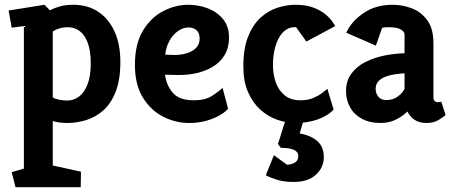

<svg xmlns="http://www.w3.org/2000/svg" viewBox="-20 -511 1903 804"><path d="M45 273 29 210 80 195V-402L29 -395L16 -467L166 -491L189 -468Q206 -477 230 -484Q254 -491 287 -491Q347 -491 391 -462Q435 -433 459.5 -379.5Q484 -326 484 -251Q484 -178 465 -128.5Q446 -79 414 -50Q382 -21 342 -8.5Q302 4 261 4Q245 4 230 2Q215 0 201 -4V182L319 208L318 273ZM261 -90Q288 -90 310.5 -106.5Q333 -123 346.5 -157.5Q360 -192 360 -246Q360 -298 347.5 -331.5Q335 -365 313.5 -381Q292 -397 264 -397Q245 -397 228.5 -392Q212 -387 201 -379V-103Q210 -97 227.5 -93.5Q245 -90 261 -90Z M772 4Q715 4 663 -22.5Q611 -49 578 -103Q545 -157 545 -239Q545 -327 578.5 -382.5Q612 -438 663.5 -464.5Q715 -491 768 -491Q810 -491 849 -476.5Q888 -462 913.5 -431.5Q939 -401 939 -354Q939 -312 921.5 -282Q904 -252 873.5 -233Q843 -214 804 -205Q765 -196 722 -197L671 -198Q677 -153 704 -122Q731 -91 792 -91Q838 -91 866 -108.5Q894 -126 912 -143L935 -56Q926 -44 903 -30Q880 -16 846.5 -6Q813 4 772 4ZM672 -282 705 -281Q724 -280 743.5 -283.5Q763 -287 779.5 -295Q796 -303 806 -316.5Q816 -330 816 -350Q816 -373 803 -384.5Q790 -396 770 -396Q746 -396 724.5 -380.5Q703 -365 689 -339Q675 -313 672 -282Z M1218 4Q1180 4 1141 -9.5Q1102 -23 1070 -52Q1038 -81 1018.5 -125.5Q999 -170 999 -233Q999 -308 1019 -358Q1039 -408 1071 -437Q1103 -466 1141.5 -478.5Q1180 -491 1217 -491Q1261 -491 1291.5 -479.5Q1322 -468 1341.5 -452Q1361 -436 1371 -421.5Q1381 -407 1384 -402L1263 -337L1220 -397H1212Q1193 -397 1176.5 -385.5Q1160 -374 1148 -352.5Q1136 -331 1129.5 -302Q1123 -273 1123 -238Q1123 -199 1135 -165.5Q1147 -132 1172.5 -111.5Q1198 -91 1239 -91Q1268 -91 1290 -100Q1312 -109 1327.5 -120.5Q1343 -132 1351 -139L1377 -52Q1350 -24 1308 -10Q1266 4 1218 4ZM1209 251Q1172 251 1144.5 243Q1117 235 1093 223L1127 139L1182 179Q1185 179 1196.5 177Q1208 175 1218.5 167Q1229 159 1229 142Q1229 108 1156 108L1144 92L1173 0H1249L1235 48Q1282 56 1309 80Q1336 104 1336 147Q1336 190 1303 220.5Q1270 251 1209 251Z M1574 4Q1528 4 1495.5 -13.5Q1463 -31 1446 -61.5Q1429 -92 1429 -129Q1429 -173 1451.5 -203Q1474 -233 1510.5 -251.5Q1547 -270 1590 -278.5Q1633 -287 1674 -288V-367Q1674 -378 1658.5 -387.5Q1643 -397 1609 -397Q1601 -397 1593 -396.5Q1585 -396 1580 -394L1554 -320L1430 -374Q1451 -421 1502 -456Q1553 -491 1623 -491Q1666 -491 1705 -476Q1744 -461 1769.5 -426Q1795 -391 1795 -330V-105Q1795 -92 1800.5 -87.5Q1806 -83 1813 -83Q1818 -83 1822.5 -84Q1827 -85 1828 -85L1846 -29Q1839 -23 1818 -9.5Q1797 4 1766 4Q1736 4 1716.5 -9Q1697 -22 1686 -44Q1666 -24 1637.5 -10Q1609 4 1574 4ZM1598 -92Q1626 -92 1646.5 -107.5Q1667 -123 1674 -139V-204Q1655 -203 1634 -200Q1613 -197 1594.5 -190Q1576 -183 1564.5 -170.5Q1553 -158 1553 -138Q1553 -121 1564 -106.5Q1575 -92 1598 -92Z"/></svg>

Font: Kreon Light
Style: Bold
Weight: 700
Version: Version 2.002